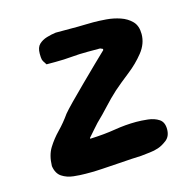

<svg xmlns="http://www.w3.org/2000/svg" viewBox="-79 -567 661 653"><g transform="rotate(-15 251.0 -240.5)"><path d="M145 5Q126 5 103 2.5Q80 0 62.5 -11.5Q45 -23 41 -50Q42 -88 57.5 -113Q73 -138 94.5 -160Q116 -182 135 -209Q144 -220 166.5 -243Q189 -266 217 -293.5Q245 -321 270.5 -346Q296 -371 312 -386V-390L303 -394H259Q229 -394 202 -391.5Q175 -389 145 -389H113Q103 -403 101.5 -409.5Q100 -416 100 -430Q100 -452 111 -462.5Q122 -473 138.5 -478Q155 -483 171 -485H249Q259 -485 273 -485.5Q287 -486 303 -486Q323 -486 348.5 -484Q374 -482 397.5 -474Q421 -466 436.5 -450Q452 -434 452 -405Q452 -371 428.5 -341.5Q405 -312 373.5 -287.5Q342 -263 318 -242Q295 -221 273.5 -197.5Q252 -174 229 -152Q225 -148 212 -133Q199 -118 191 -109V-106Q241 -108 280 -114.5Q319 -121 357 -121Q375 -121 397.5 -118.5Q420 -116 436 -105.5Q452 -95 452 -70Q452 -45 436 -32.5Q420 -20 405 -15Q390 -10 374.5 -8.5Q359 -7 343 -5Q334 -5 310.5 -3.5Q287 -2 258 0Q229 2 203.5 3.5Q178 5 165 5Z"/></g></svg>

Font: Fuzzy Bubbles
Style: Bold
Weight: 700
Designer: Robert E. Leuschke
Foundry: Robert E. Leuschke
Version: Version 1.010; ttfautohint (v1.8.3)